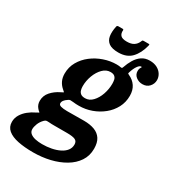

<svg xmlns="http://www.w3.org/2000/svg" viewBox="-306 -900 1182 1298"><g transform="rotate(30 284.5 -251.0)"><path d="M317.5 -610Q383 -610 419.5 -648.2Q456 -686.5 472.5 -752Q474.5 -759.5 473.8 -761.8Q473 -764 465 -764H429Q420 -764 418.2 -760.2Q416.5 -756.5 413.5 -749.5Q404.5 -728.5 385 -715.5Q365.5 -702.5 331 -702.5Q294.5 -702.5 281.8 -717.2Q269 -732 271.5 -756Q272 -764 264 -764H232Q220.5 -764 218.5 -754.5Q209 -710 214.2 -677.5Q219.5 -645 244 -627.5Q268.5 -610 317.5 -610ZM-70 155Q-70 194 -41.8 217.8Q-13.5 241.5 37.5 252Q88.5 262.5 156 262.5Q224.5 262.5 286.5 247.8Q348.5 233 397.2 204.2Q446 175.5 474.2 133.2Q502.5 91 502.5 35.5Q502.5 -12 484 -40.5Q465.5 -69 431 -82Q396.5 -95 348.5 -95Q338 -95 320 -94.8Q302 -94.5 282 -94.5Q262 -94.5 244.5 -94.2Q227 -94 217.5 -94Q186.5 -94 168.5 -99Q150.5 -104 150.5 -118Q150.5 -130 159.2 -141Q168 -152 180.5 -160Q190.5 -168.5 199 -169Q207.5 -169.5 223.5 -167.5Q234 -166 245 -165.5Q256 -165 267.5 -165Q318 -165 365.2 -182Q412.5 -199 450.5 -229.8Q488.5 -260.5 510.8 -302.8Q533 -345 533 -395.5Q533 -439 512.8 -469.2Q492.5 -499.5 456 -515.5Q449.5 -518.5 448 -520.2Q446.5 -522 449 -529.5Q459 -563.5 473.5 -584.5Q488 -605.5 501 -605.5Q507 -605.5 504.8 -602Q502.5 -598.5 498.2 -590Q494 -581.5 494 -567.5Q494 -540 515.8 -523Q537.5 -506 566 -506Q599.5 -506 619.2 -528Q639 -550 639 -579Q639 -602.5 626.2 -623.2Q613.5 -644 589.5 -656.8Q565.5 -669.5 532.5 -669.5Q495.5 -669.5 469.5 -651.5Q443.5 -633.5 426 -604.2Q408.5 -575 397.5 -542Q395 -534.5 392.5 -532.8Q390 -531 383 -532Q369 -535 350.5 -535Q300.5 -535 251.8 -518.2Q203 -501.5 163.2 -471Q123.5 -440.5 99.5 -398.5Q75.5 -356.5 75.5 -306Q75.5 -274.5 87 -250.2Q98.5 -226 119 -208.5Q135 -195 135.2 -193.8Q135.5 -192.5 115 -182.5Q75.5 -163.5 48.8 -133.2Q22 -103 22 -62.5Q22 -32 41 -10.5Q50 0 55.5 3.5Q61 7 58 9.2Q55 11.5 39.5 19.5Q10.5 33 -14.2 53Q-39 73 -54.5 98.8Q-70 124.5 -70 155ZM112 43Q121 34 127.5 32.8Q134 31.5 150 32.5Q160 33.5 170.2 33.8Q180.5 34 191 34Q202 34 221.5 34Q241 34 260.2 34Q279.5 34 290 34Q335.5 34 354.5 43Q373.5 52 373.5 77.5Q373.5 103.5 358 123.5Q342.5 143.5 315.2 157Q288 170.5 253.8 177.2Q219.5 184 181.5 184Q153 184 128.5 178.8Q104 173.5 89 161.2Q74 149 74 128.5Q74 110.5 83.2 86.8Q92.5 63 112 43ZM224 -293.5Q224 -335.5 239.2 -376.2Q254.5 -417 280.8 -443.5Q307 -470 340 -470Q362.5 -470 373.2 -460.2Q384 -450.5 386.8 -436Q389.5 -421.5 389.5 -406.5Q389.5 -365 375.5 -324.2Q361.5 -283.5 336.2 -256.8Q311 -230 278 -230Q255.5 -230 244 -238.8Q232.5 -247.5 228.2 -262Q224 -276.5 224 -293.5Z"/></g></svg>

Font: Besley
Style: Bold Italic
Weight: 700
Italic angle: -13°
Designer: Owen Earl
Foundry: indestructible type*
Version: Version 2.001